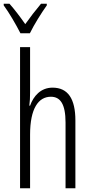

<svg xmlns="http://www.w3.org/2000/svg" viewBox="-40 -1014 492 1034"><path d="M212 -994H181C147 -953 126 -926 96 -884C69 -923 36 -966 11 -994H-20V-985C9 -946 46 -882 70 -835H121C144 -882 182 -943 212 -985ZM122 -760H68V0H122V-289C122 -430 167 -493 234 -493C284 -493 313 -455 313 -354V0H366V-365C366 -482 326 -542 243 -542C179 -542 140 -496 122 -445H118C121 -468 122 -489 122 -519Z"/></svg>

Font: Noto Sans UI Condensed Light
Style: Regular
Weight: 300
Width: 3
Designer: Monotype Design Team
Foundry: Monotype Imaging Inc.
Version: Version 1.901